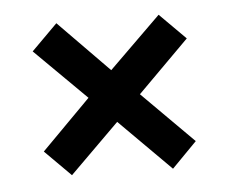

<svg xmlns="http://www.w3.org/2000/svg" viewBox="-35 -457 484 406"><g transform="rotate(-5 207.0 -254.0)"><path d="M208 -199 103 -95 48 -150 152 -255 43 -363 98 -418 205 -309 315 -417 370 -362 261 -253 370 -144 317 -90Z"/></g></svg>

Font: Kanit
Style: Regular
Weight: 400
Designer: Katatrad Team
Foundry: Cadson Demak
Version: Version 1.001